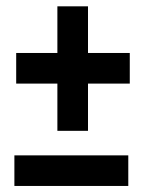

<svg xmlns="http://www.w3.org/2000/svg" viewBox="-20 -664 459 619"><path d="M26.4 -64.5V-163.1H393.6V-64.5ZM32.2 -394.5V-493.2H165V-643.6H263.7V-493.2H398.4V-394.5H263.7V-242.2H165V-394.5Z"/></svg>

Font: Post No Bills Colombo
Style: Bold
Weight: 800
Designer: Kosala Senevirathne, Siva Puranthara, Lasantha Premarathna, Tharique Azeez
Foundry: Mooniak
Version: Version 1.220 ; ttfautohint (v1.5)